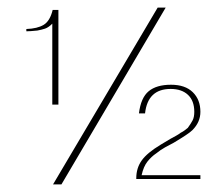

<svg xmlns="http://www.w3.org/2000/svg" viewBox="-20 -462 558 503"><path d="M337 7V5Q337 -22 351.5 -42Q366 -62 401 -83L426 -98Q435 -103 441.5 -106.5Q448 -110 453 -114Q459 -117 463 -120Q467 -123 472 -127Q480 -138 484.5 -146.5Q489 -155 489 -169Q489 -198 472.5 -213.5Q456 -229 427 -229Q367 -229 360 -165H344Q349 -206 369.5 -223Q390 -240 428 -240Q465 -240 485 -220.5Q505 -201 505 -169Q505 -142 484 -121Q479 -116 467 -108Q455 -100 435 -88Q425 -83 412.5 -76Q400 -69 389 -60Q377 -52 366.5 -39Q356 -26 351 -3H505V7ZM141 21H119L393 -442H414ZM49 -386Q78 -387 94.5 -397Q111 -407 118 -436H133V-188H117V-400Q107 -390 98 -387Q89 -384 78 -382Q69 -381 61 -380.5Q53 -380 49 -380Z"/></svg>

Font: Chathura Light
Style: Regular
Weight: 300
Designer: Appaji Ambarisha Darbha
Foundry: Aditya Fonts
Version: Version 1.001 2016